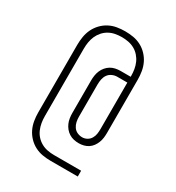

<svg xmlns="http://www.w3.org/2000/svg" viewBox="-199 -885 998 1089"><g transform="rotate(30 300.0 -340.0)"><path d="M300 84Q273 84 246.5 79.5Q220 75 196 62.5Q172 50 153 30Q134 10 122.5 -14Q111 -38 106.5 -65Q102 -92 102 -119V-561Q102 -588 106.5 -615Q111 -642 122.5 -666Q134 -690 153 -710Q172 -730 196 -742.5Q220 -755 246.5 -759.5Q273 -764 300 -764Q327 -764 353.5 -759.5Q380 -755 404 -742.5Q428 -730 447 -710Q466 -690 477.5 -666Q489 -642 493.5 -615Q498 -588 498 -561V-213Q498 -197 496 -181Q494 -165 488 -149.5Q482 -134 472.5 -121Q463 -108 449.5 -99Q436 -90 420 -86Q404 -82 388 -82Q371 -82 355 -85.5Q339 -89 324.5 -98Q310 -107 299.5 -120Q289 -133 282.5 -148Q276 -163 273.5 -179.5Q271 -196 271 -213V-425Q271 -442 273.5 -458.5Q276 -475 282.5 -490.5Q289 -506 300 -519Q311 -532 325 -540.5Q339 -549 355.5 -552.5Q372 -556 389 -556H455V-561Q455 -583 451.5 -604Q448 -625 439.5 -644.5Q431 -664 416.5 -680.5Q402 -697 383 -707.5Q364 -718 342.5 -722Q321 -726 300 -726Q279 -726 257.5 -722Q236 -718 217 -707.5Q198 -697 183.5 -680.5Q169 -664 160.5 -644.5Q152 -625 148.5 -604Q145 -583 145 -561V-119Q145 -97 148.5 -76Q152 -55 160.5 -35Q169 -15 183.5 1Q198 17 217 27.5Q236 38 257.5 42Q279 46 300 46H478V84ZM388 -121Q404 -121 418.5 -129Q433 -137 441.5 -151Q450 -165 452.5 -181Q455 -197 455 -213V-518H389Q372 -518 356 -510.5Q340 -503 330.5 -489.5Q321 -476 317.5 -459Q314 -442 314 -425V-213Q314 -196 317.5 -179.5Q321 -163 330.5 -149Q340 -135 355.5 -128Q371 -121 388 -121Z"/></g></svg>

Font: Iosevka Curly Slab XLtEx
Style: Regular
Weight: 200
Width: 7
Monospace: yes
Designer: Belleve Invis
Foundry: Belleve Invis
Version: Version 11.1.0; ttfautohint (v1.8.3)